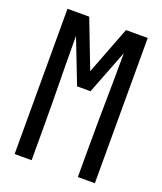

<svg xmlns="http://www.w3.org/2000/svg" viewBox="-136 -824 772 913"><g transform="rotate(20 250.0 -367.5)"><path d="M47 0V-735H157L250 -493L343 -735H453V0H367V-147Q367 -211 367.5 -275.5Q368 -340 369 -404L370 -478Q370 -515 370.5 -553Q371 -591 371 -628L284 -404H216L129 -628Q129 -591 129.5 -553Q130 -515 130 -478L131 -404Q132 -340 132.5 -275.5Q133 -211 133 -147V0Z"/></g></svg>

Font: Iosevka Term Curly Medium
Style: Regular
Weight: 500
Designer: Belleve Invis
Foundry: Belleve Invis
Version: Version 32.3.0